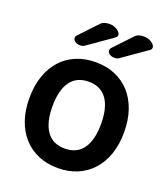

<svg xmlns="http://www.w3.org/2000/svg" viewBox="-147 -911 895 1025"><g transform="rotate(20 300.0 -398.0)"><path d="M299.8 -479.5Q231 -479.5 196.3 -430.4Q161.6 -381.3 161.6 -290Q161.6 -198.7 196.3 -149.4Q231 -100.1 299.8 -100.1Q368.7 -100.1 403.3 -149.4Q438 -198.7 438 -290Q438 -381.3 403.3 -430.4Q368.7 -479.5 299.8 -479.5ZM299.8 -590.3Q360.4 -590.3 409.9 -569.6Q459.5 -548.8 494.9 -509.8Q530.3 -470.7 549.6 -415Q568.8 -359.4 568.8 -290Q568.8 -220.2 549.6 -164.6Q530.3 -108.9 494.9 -70.1Q459.5 -31.2 409.9 -10.3Q360.4 10.7 299.8 10.7Q239.3 10.7 189.7 -10.3Q140.1 -31.2 104.7 -70.1Q69.3 -108.9 50 -164.6Q30.8 -220.2 30.8 -290Q30.8 -359.4 50 -415Q69.3 -470.7 104.7 -509.8Q140.1 -548.8 189.7 -569.6Q239.3 -590.3 299.8 -590.3ZM212.4 -652.3Q203.6 -646 188 -646Q170.9 -646 159.4 -654.5Q147.9 -663.1 147.9 -674.3Q147.9 -682.6 153.8 -688.5L250.5 -791Q258.3 -799.3 270.5 -803.2Q282.7 -807.1 296.9 -807.1Q312.5 -807.1 324.7 -803Q336.9 -798.8 345.2 -792.7Q353.5 -786.6 357.9 -779.8Q362.3 -772.9 362.3 -767.1Q362.3 -756.8 353 -750.5ZM407.7 -652.3Q398.9 -646 383.3 -646Q366.2 -646 354.7 -654.5Q343.3 -663.1 343.3 -674.3Q343.3 -682.6 349.1 -688.5L445.8 -791Q453.6 -799.3 465.8 -803.2Q478 -807.1 492.2 -807.1Q507.8 -807.1 520 -803Q532.2 -798.8 540.5 -792.7Q548.8 -786.6 553.2 -779.8Q557.6 -772.9 557.6 -767.1Q557.6 -756.8 548.3 -750.5Z"/></g></svg>

Font: Courier Prime
Style: Bold
Weight: 700
Monospace: yes
Designer: Alan Dague-Greene
Foundry: Quote-Unquote Apps
Version: Version 1.202